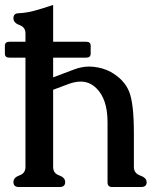

<svg xmlns="http://www.w3.org/2000/svg" viewBox="-32 -749 634 779"><path d="M183.6 -729V-579.6H317.9Q335.9 -579.6 335.9 -563V-531.7Q335.9 -515.1 317.9 -515.1H183.6V-435.1L267.6 -466.8Q299.3 -479 330.6 -479Q339.4 -479 347.7 -478Q387.2 -473.6 417.5 -457Q471.7 -426.3 491.5 -378.4Q511.2 -330.6 511.2 -209V-70.8Q511.7 -45.4 537.4 -36.6Q563 -27.8 563 -9.3Q563 9.8 540.5 9.8H422.4Q404.3 9.8 404.3 -9.3V-253.9Q404.3 -347.2 358.4 -391.6Q331.1 -418 295.4 -418Q273.4 -418 247.6 -408.7L183.6 -384.8V-71.3Q183.6 -45.9 208 -37.4Q232.4 -28.8 232.4 -10.3Q232.4 9.8 210 9.8H44.4Q22.5 9.8 22.5 -10.3Q22.5 -28.8 46.9 -37.4Q71.3 -45.9 71.3 -71.3V-515.1H6.3Q-12.2 -515.1 -12.2 -531.7V-563Q-12.2 -579.6 6.3 -579.6H71.3V-613.8Q71.3 -638.7 46.9 -647.5Q22.5 -656.2 22.5 -675.3Q22.5 -695.3 44.4 -695.3Q74.7 -696.8 105.2 -704.8Q135.7 -712.9 183.6 -729Z"/></svg>

Font: Caudex
Style: Bold
Weight: 700
Version: Version 1.01